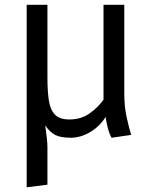

<svg xmlns="http://www.w3.org/2000/svg" viewBox="-20 -560 655 797"><path d="M495.9 -540V-171.8Q495.9 -119 505.4 -74.9Q514.9 -30.8 524.6 0L443.1 11.8Q434.9 -1.5 427.7 -28.5Q420.5 -55.4 418.5 -74.9Q394.4 -35.4 354.4 -11.8Q314.4 11.8 273.8 11.8Q232.8 11.8 210 0.5Q187.2 -10.8 167.7 -39.5Q171.3 -11.8 174.1 10.8Q176.9 33.3 176.9 49.7V206.7L90.8 217.4V-540H176.9V-237.4Q176.9 -183.1 182.6 -144.4Q188.2 -105.6 207.4 -84.9Q226.7 -64.1 267.7 -64.1Q316.4 -64.1 351.5 -89Q386.7 -113.8 409.7 -146.2V-540Z"/></svg>

Font: FiraCode Nerd Font
Style: Regular
Weight: 400
Designer: Carrois Corporate, Edenspiekermann AG, Nikita Prokopov
Foundry: Carrois Corporate, Edenspiekermann AG, Nikita Prokopov
Version: Version 6.002;Nerd Fonts 2.1.0